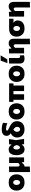

<svg xmlns="http://www.w3.org/2000/svg" viewBox="2680 -3506 1024 6424"><g transform="rotate(-90 3192.0 -294.0)"><path d="M301.5 14.5Q205.5 14.5 144.8 -22.8Q84 -60 55 -120.5Q26 -181 26 -251Q26 -326 56 -385.8Q86 -445.5 146.2 -480.5Q206.5 -515.5 297.5 -515.5Q391 -515.5 451.8 -480.2Q512.5 -445 542 -385Q571.5 -325 571.5 -251Q571.5 -175 540.5 -114.8Q509.5 -54.5 449.5 -20Q389.5 14.5 301.5 14.5ZM301 -135.5Q342 -135.5 361.8 -170.5Q381.5 -205.5 381.5 -251Q381.5 -306.5 358.8 -335.8Q336 -365 300 -365Q259.5 -365 237.8 -332.5Q216 -300 216 -251Q216 -205.5 237.8 -170.5Q259.5 -135.5 301 -135.5Z M646 197.5V-500.5L832.5 -506V-220.5Q832.5 -185.5 843.2 -168Q854 -150.5 881.5 -150.5Q903 -150.5 920.2 -163.8Q937.5 -177 950.5 -195.5V-500.5H1137.5V0H982Q979 -18.5 976 -37.5Q972.5 -56.5 969.5 -75.5H954.5Q935 -37 904.5 -11.2Q874 14.5 832.5 14.5V192Z M1405 14.5Q1338.5 14.5 1295.5 -23Q1252.5 -60.5 1232 -121Q1211.5 -181.5 1211.5 -250.5Q1211.5 -325 1231 -385Q1250.5 -445 1292.5 -480.2Q1334.5 -515.5 1400.5 -515.5Q1509.5 -515.5 1557 -425.5H1570Q1573 -444.5 1574.8 -463Q1576.5 -481.5 1577.5 -500.5L1748.5 -508Q1744 -449 1735 -387Q1726 -325 1715 -271Q1726 -203 1736.5 -135.5Q1747 -68 1758 0H1581.5Q1578.5 -18 1575.5 -36.5Q1572.5 -55 1569.5 -73H1559.5Q1540 -34 1501.5 -9.8Q1463 14.5 1405 14.5ZM1472.5 -140.5Q1497 -140.5 1518.8 -165.5Q1540.5 -190.5 1550.5 -249.5Q1536 -306 1514.2 -332Q1492.5 -358 1468.5 -358Q1432 -358 1417 -326Q1402 -294 1402 -249Q1402 -207 1418 -173.8Q1434 -140.5 1472.5 -140.5Z M2077 14.5Q1992.5 14.5 1931 -16.5Q1869.5 -47.5 1836 -101.2Q1802.5 -155 1802.5 -222Q1802.5 -284 1822.5 -327.8Q1842.5 -371.5 1875 -401.2Q1907.5 -431 1944.5 -450Q1897.5 -478.5 1877.8 -512.8Q1858 -547 1858 -588Q1858 -656.5 1912.2 -702.2Q1966.5 -748 2076.5 -748Q2139 -748 2200 -735.5Q2261 -723 2295.5 -708.5L2282.5 -562.5Q2237.5 -582.5 2189.8 -593.2Q2142 -604 2101 -604Q2069.5 -604 2051.5 -595Q2033.5 -586 2033.5 -566Q2033.5 -553.5 2047.2 -542.5Q2061 -531.5 2095 -516L2132.5 -498Q2196.5 -467.5 2245.8 -432.8Q2295 -398 2322.8 -350.8Q2350.5 -303.5 2350.5 -236Q2350.5 -161.5 2317 -105Q2283.5 -48.5 2222 -17Q2160.5 14.5 2077 14.5ZM1993.5 -234.5Q1993.5 -191 2016 -162.5Q2038.5 -134 2077.5 -134Q2114 -134 2136.8 -160.8Q2159.5 -187.5 2159.5 -231Q2159.5 -271 2137.5 -302.2Q2115.5 -333.5 2068 -358Q2026 -332 2009.8 -300.5Q1993.5 -269 1993.5 -234.5Z M2678.5 14.5Q2582.5 14.5 2521.8 -22.8Q2461 -60 2432 -120.5Q2403 -181 2403 -251Q2403 -326 2433 -385.8Q2463 -445.5 2523.2 -480.5Q2583.5 -515.5 2674.5 -515.5Q2768 -515.5 2828.8 -480.2Q2889.5 -445 2919 -385Q2948.5 -325 2948.5 -251Q2948.5 -175 2917.5 -114.8Q2886.5 -54.5 2826.5 -20Q2766.5 14.5 2678.5 14.5ZM2678 -135.5Q2719 -135.5 2738.8 -170.5Q2758.5 -205.5 2758.5 -251Q2758.5 -306.5 2735.8 -335.8Q2713 -365 2677 -365Q2636.5 -365 2614.8 -332.5Q2593 -300 2593 -251Q2593 -205.5 2614.8 -170.5Q2636.5 -135.5 2678 -135.5Z M3065 0V-356H2995.5V-500.5H3613V-356H3542.5V0H3357.5V-356H3250V0Z M3937.5 14.5Q3841.5 14.5 3780.8 -22.8Q3720 -60 3691 -120.5Q3662 -181 3662 -251Q3662 -326 3692 -385.8Q3722 -445.5 3782.2 -480.5Q3842.5 -515.5 3933.5 -515.5Q4027 -515.5 4087.8 -480.2Q4148.5 -445 4178 -385Q4207.5 -325 4207.5 -251Q4207.5 -175 4176.5 -114.8Q4145.5 -54.5 4085.5 -20Q4025.5 14.5 3937.5 14.5ZM3937 -135.5Q3978 -135.5 3997.8 -170.5Q4017.5 -205.5 4017.5 -251Q4017.5 -306.5 3994.8 -335.8Q3972 -365 3936 -365Q3895.5 -365 3873.8 -332.5Q3852 -300 3852 -251Q3852 -205.5 3873.8 -170.5Q3895.5 -135.5 3937 -135.5Z M4441.5 14.5Q4365 14.5 4321.5 -25Q4278 -64.5 4278 -158.5V-500.5L4464.5 -505.5V-205Q4464.5 -174 4472.8 -154.8Q4481 -135.5 4506 -135.5Q4516 -135.5 4526 -138Q4536 -140.5 4548 -149L4556 -7Q4538.5 3 4507.8 8.8Q4477 14.5 4441.5 14.5ZM4292.5 -559Q4313.5 -615 4334.5 -671Q4355 -727 4376 -782.5L4552.5 -786.5Q4517.5 -728 4484 -671.5Q4450 -615 4417.5 -561Z M4922 197.5V-276Q4922 -311 4911.5 -328.8Q4901 -346.5 4874.5 -346.5Q4852 -346.5 4834.5 -333.2Q4817 -320 4804 -301V0H4617.5V-500.5L4773 -509L4781 -425.5H4796Q4822.5 -463.5 4862 -489.5Q4901.5 -515.5 4957.5 -515.5Q5029.5 -515.5 5069 -471.5Q5108.5 -427.5 5108.5 -339V192Z M5453.5 14.5Q5357.5 14.5 5296.8 -22.8Q5236 -60 5207 -120.5Q5178 -181 5178 -250.5Q5178 -363 5244 -431.8Q5310 -500.5 5448.5 -500.5H5777.5V-356H5654V-344Q5688 -322.5 5704 -287.8Q5720 -253 5720 -212.5Q5720 -148 5689.8 -96.8Q5659.5 -45.5 5600.2 -15.5Q5541 14.5 5453.5 14.5ZM5453 -135.5Q5494 -135.5 5513.8 -169.8Q5533.5 -204 5533.5 -248.5Q5533.5 -301.5 5511 -330.2Q5488.5 -359 5452 -359Q5411.5 -359 5389.8 -327.5Q5368 -296 5368 -248Q5368 -203.5 5389.8 -169.5Q5411.5 -135.5 5453 -135.5Z M6154 197.5V-276Q6154 -311 6143.5 -328.8Q6133 -346.5 6106.5 -346.5Q6084 -346.5 6066.5 -333.2Q6049 -320 6036 -301V0H5849.5V-500.5L6005 -509L6013 -425.5H6028Q6054.5 -463.5 6094 -489.5Q6133.5 -515.5 6189.5 -515.5Q6261.5 -515.5 6301 -471.5Q6340.5 -427.5 6340.5 -339V192Z"/></g></svg>

Font: Heraclito ExtraBold
Style: Regular
Weight: 800
Designer: Kostas Bartsokas (font) & Cristiano Sobral (main changes)
Foundry: Kostas Bartsokas (font) & Cristiano Sobral (main changes)
Version: Version 1.00;July 8, 2020;FontCreator 13.0.0.2655 64-bit